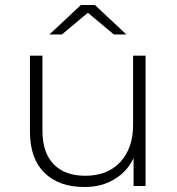

<svg xmlns="http://www.w3.org/2000/svg" viewBox="-20 -745 709 769"><path d="M513 -522H563V0H515V-112Q490 -58 438 -27Q388 4 318 4Q216 4 158 -53Q100 -110 100 -217V-522H150V-221Q150 -134 195 -87Q240 -41 322 -41Q410 -41 462 -96Q513 -152 513 -244ZM486 -607H436L332 -694L228 -607H178L304 -725H360Z"/></svg>

Font: Montserrat Light Alt1
Style: Light
Weight: 500
Designer: Differentunic
Foundry: Julieta Ulanovsky
Version: 0.1